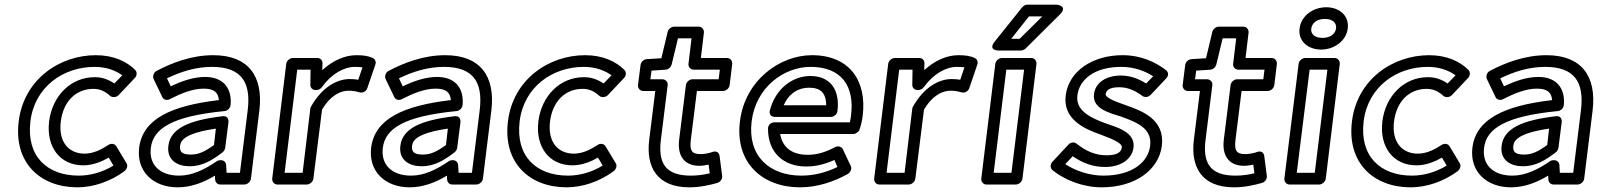

<svg xmlns="http://www.w3.org/2000/svg" viewBox="-20 -764 6841 821"><path d="M110 -245C128 -393 251 -478 384 -478C436 -478 475 -462 503 -442L469 -407C444 -424 417 -434 385 -434C283 -434 204 -355 190 -245C177 -136 236 -57 336 -57C377 -57 415 -73 445 -90L465 -56C418 -27 365 -13 317 -13C181 -13 92 -96 110 -245ZM60 -245C38 -68 152 37 311 37C378 37 451 13 512 -32C522 -40 528 -55 521 -66L477 -139C470 -150 455 -152 443 -144C413 -124 378 -107 342 -107C273 -107 229 -158 240 -245C251 -333 307 -384 379 -384C406 -384 428 -375 451 -354C459 -347 476 -346 487 -357L556 -430C566 -440 567 -456 558 -465C522 -501 466 -528 390 -528C235 -528 82 -425 60 -245Z M625 -132C635 -214 715 -267 940 -289C953 -290 965 -302 966 -315C972 -376 944 -435 857 -435C805 -435 755 -416 710 -395L694 -429C752 -457 816 -478 886 -478C1008 -478 1055 -417 1039 -291L1006 -25H949L947 -59C946 -71 936 -79 925 -79H922C916 -79 910 -77 906 -74C855 -39 802 -13 746 -13C662 -13 616 -61 625 -132ZM575 -132C563 -31 635 37 740 37C798 37 851 16 899 -13L900 5C901 15 909 25 922 25H1025C1036 25 1051 15 1053 0L1089 -291C1107 -439 1041 -528 892 -528C800 -528 716 -496 650 -461C636 -454 632 -437 637 -426L674 -349C679 -338 693 -333 706 -340C755 -365 804 -385 851 -385C900 -385 913 -365 916 -336C711 -312 590 -255 575 -132ZM700 -141C692 -79 739 -53 791 -53C844 -53 887 -78 932 -113C938 -118 942 -125 943 -132L957 -242C958 -252 954 -270 932 -267C786 -250 709 -214 700 -141ZM750 -141C753 -165 774 -195 903 -214L895 -144C858 -117 830 -103 797 -103C758 -103 747 -115 750 -141Z M1197 -25 1251 -466H1308L1307 -401C1307 -388 1317 -379 1329 -379H1333C1342 -379 1352 -385 1356 -391C1398 -449 1451 -478 1498 -478C1512 -478 1523 -477 1530 -476L1512 -423C1499 -425 1489 -426 1475 -426C1421 -426 1357 -391 1311 -310C1309 -307 1307 -303 1307 -300L1274 -25ZM1144 0C1143 11 1151 25 1166 25H1292C1303 25 1318 15 1320 0L1357 -295C1394 -358 1438 -376 1469 -376C1490 -376 1500 -374 1518 -369C1533 -365 1547 -375 1551 -388L1585 -488C1589 -498 1585 -511 1574 -516C1555 -525 1533 -528 1504 -528C1454 -528 1403 -505 1358 -464L1359 -494C1359 -506 1350 -516 1337 -516H1232C1221 -516 1206 -506 1204 -491Z M1617 -132C1627 -214 1707 -267 1932 -289C1945 -290 1957 -302 1958 -315C1964 -376 1936 -435 1849 -435C1797 -435 1747 -416 1702 -395L1686 -429C1744 -457 1808 -478 1878 -478C2000 -478 2047 -417 2031 -291L1998 -25H1941L1939 -59C1938 -71 1928 -79 1917 -79H1914C1908 -79 1902 -77 1898 -74C1847 -39 1794 -13 1738 -13C1654 -13 1608 -61 1617 -132ZM1567 -132C1555 -31 1627 37 1732 37C1790 37 1843 16 1891 -13L1892 5C1893 15 1901 25 1914 25H2017C2028 25 2043 15 2045 0L2081 -291C2099 -439 2033 -528 1884 -528C1792 -528 1708 -496 1642 -461C1628 -454 1624 -437 1629 -426L1666 -349C1671 -338 1685 -333 1698 -340C1747 -365 1796 -385 1843 -385C1892 -385 1905 -365 1908 -336C1703 -312 1582 -255 1567 -132ZM1692 -141C1684 -79 1731 -53 1783 -53C1836 -53 1879 -78 1924 -113C1930 -118 1934 -125 1935 -132L1949 -242C1950 -252 1946 -270 1924 -267C1778 -250 1701 -214 1692 -141ZM1742 -141C1745 -165 1766 -195 1895 -214L1887 -144C1850 -117 1822 -103 1789 -103C1750 -103 1739 -115 1742 -141Z M2202 -245C2220 -393 2343 -478 2476 -478C2528 -478 2567 -462 2595 -442L2561 -407C2536 -424 2509 -434 2477 -434C2375 -434 2296 -355 2282 -245C2269 -136 2328 -57 2428 -57C2469 -57 2507 -73 2537 -90L2557 -56C2510 -27 2457 -13 2409 -13C2273 -13 2184 -96 2202 -245ZM2152 -245C2130 -68 2244 37 2403 37C2470 37 2543 13 2604 -32C2614 -40 2620 -55 2613 -66L2569 -139C2562 -150 2547 -152 2535 -144C2505 -124 2470 -107 2434 -107C2365 -107 2321 -158 2332 -245C2343 -333 2399 -384 2471 -384C2498 -384 2520 -375 2543 -354C2551 -347 2568 -346 2579 -357L2648 -430C2658 -440 2659 -456 2650 -465C2614 -501 2558 -528 2482 -528C2327 -528 2174 -425 2152 -245Z M2806 -166 2835 -400C2837 -415 2824 -425 2813 -425H2761L2766 -462L2826 -466C2839 -467 2849 -477 2852 -488L2879 -600H2937L2924 -491C2922 -476 2935 -466 2946 -466H3058L3053 -425H2941C2926 -425 2914 -411 2913 -400L2884 -166C2876 -99 2905 -55 2971 -55C2984 -55 3000 -58 3010 -60L3015 -23C2990 -17 2963 -13 2934 -13C2823 -13 2794 -69 2806 -166ZM2756 -166C2742 -51 2788 37 2928 37C2974 37 3016 27 3048 18C3060 14 3070 1 3068 -12L3057 -97C3054 -118 3036 -118 3026 -114C3013 -109 2991 -105 2977 -105C2940 -105 2928 -117 2934 -166L2960 -375H3072C3083 -375 3098 -385 3100 -400L3111 -491C3112 -502 3104 -516 3089 -516H2977L2990 -625C2991 -636 2983 -650 2968 -650H2863C2852 -650 2838 -641 2835 -628L2808 -515L2745 -511C2733 -510 2721 -500 2719 -486L2708 -400C2707 -389 2715 -375 2730 -375H2782Z M3194 -245C3212 -391 3332 -478 3446 -478C3578 -478 3635 -396 3619 -270C3618 -260 3616 -249 3614 -241H3292C3282 -241 3264 -235 3264 -213C3264 -112 3330 -52 3428 -52C3470 -52 3511 -63 3548 -80L3561 -50C3514 -27 3461 -13 3407 -13C3269 -13 3176 -98 3194 -245ZM3144 -245C3122 -68 3240 37 3401 37C3475 37 3546 13 3605 -20C3616 -26 3624 -42 3618 -54L3584 -126C3579 -136 3564 -142 3551 -135C3512 -114 3475 -102 3434 -102C3367 -102 3326 -133 3316 -191H3629C3638 -191 3650 -198 3655 -209C3661 -225 3666 -246 3669 -270C3687 -418 3613 -528 3452 -528C3313 -528 3165 -419 3144 -245ZM3294 -264H3533C3548 -264 3560 -278 3561 -289C3572 -376 3534 -439 3445 -439C3369 -439 3296 -385 3272 -292C3269 -282 3272 -264 3294 -264ZM3331 -314C3354 -365 3394 -389 3439 -389C3491 -389 3512 -365 3513 -314Z M3771 -25 3825 -466H3882L3881 -401C3881 -388 3891 -379 3903 -379H3907C3916 -379 3926 -385 3930 -391C3972 -449 4025 -478 4072 -478C4086 -478 4097 -477 4104 -476L4086 -423C4073 -425 4063 -426 4049 -426C3995 -426 3931 -391 3885 -310C3883 -307 3881 -303 3881 -300L3848 -25ZM3718 0C3717 11 3725 25 3740 25H3866C3877 25 3892 15 3894 0L3931 -295C3968 -358 4012 -376 4043 -376C4064 -376 4074 -374 4092 -369C4107 -365 4121 -375 4125 -388L4159 -488C4163 -498 4159 -511 4148 -516C4129 -525 4107 -528 4078 -528C4028 -528 3977 -505 3932 -464L3933 -494C3933 -506 3924 -516 3911 -516H3806C3795 -516 3780 -506 3778 -491Z M4229 -25 4283 -466H4359L4305 -25ZM4176 0C4175 11 4183 25 4198 25H4324C4335 25 4350 15 4352 0L4412 -491C4413 -502 4405 -516 4390 -516H4264C4253 -516 4238 -506 4236 -491ZM4437 -694 4340 -598H4304L4380 -694ZM4512 -702C4549 -739 4499 -744 4499 -744H4373C4365 -744 4357 -740 4351 -733L4234 -587C4202 -547 4250 -548 4250 -548H4345C4351 -548 4360 -551 4365 -556Z M4535 -62 4567 -96C4609 -67 4652 -50 4706 -50C4771 -50 4821 -82 4827 -134C4835 -200 4754 -220 4707 -237C4637 -262 4579 -294 4587 -356C4595 -424 4660 -478 4774 -478C4831 -478 4876 -460 4911 -438L4881 -407C4849 -427 4814 -441 4772 -441C4712 -441 4664 -412 4658 -362C4650 -297 4727 -281 4775 -265C4848 -239 4907 -212 4898 -140C4890 -74 4826 -13 4697 -13C4639 -13 4578 -34 4535 -62ZM4480 -72C4469 -60 4471 -44 4481 -36C4533 6 4611 37 4691 37C4835 37 4935 -38 4948 -140C4962 -252 4866 -289 4797 -313C4733 -335 4706 -349 4708 -362C4710 -374 4718 -391 4766 -391C4802 -391 4834 -377 4866 -353C4875 -347 4890 -348 4900 -358L4966 -428C4981 -443 4974 -458 4966 -464C4923 -497 4861 -528 4780 -528C4652 -528 4550 -460 4537 -356C4524 -254 4618 -212 4685 -189C4747 -166 4779 -150 4777 -134C4775 -118 4764 -100 4712 -100C4664 -100 4625 -117 4583 -150C4574 -157 4559 -157 4549 -146Z M5135 -166 5164 -400C5166 -415 5153 -425 5142 -425H5090L5095 -462L5155 -466C5168 -467 5178 -477 5181 -488L5208 -600H5266L5253 -491C5251 -476 5264 -466 5275 -466H5387L5382 -425H5270C5255 -425 5243 -411 5242 -400L5213 -166C5205 -99 5234 -55 5300 -55C5313 -55 5329 -58 5339 -60L5344 -23C5319 -17 5292 -13 5263 -13C5152 -13 5123 -69 5135 -166ZM5085 -166C5071 -51 5117 37 5257 37C5303 37 5345 27 5377 18C5389 14 5399 1 5397 -12L5386 -97C5383 -118 5365 -118 5355 -114C5342 -109 5320 -105 5306 -105C5269 -105 5257 -117 5263 -166L5289 -375H5401C5412 -375 5427 -385 5429 -400L5440 -491C5441 -502 5433 -516 5418 -516H5306L5319 -625C5320 -636 5312 -650 5297 -650H5192C5181 -650 5167 -641 5164 -628L5137 -515L5074 -511C5062 -510 5050 -500 5048 -486L5037 -400C5036 -389 5044 -375 5059 -375H5111Z M5635 -602C5599 -602 5584 -621 5587 -642C5590 -664 5609 -683 5645 -683C5681 -683 5696 -664 5693 -642C5690 -621 5671 -602 5635 -602ZM5629 -552C5683 -552 5736 -587 5743 -642C5750 -698 5706 -733 5651 -733C5596 -733 5544 -698 5537 -642C5530 -587 5575 -552 5629 -552ZM5525 -25 5580 -466H5656L5602 -25ZM5472 0C5471 11 5479 25 5494 25H5621C5632 25 5647 15 5649 0L5709 -491C5710 -502 5702 -516 5687 -516H5561C5550 -516 5535 -506 5533 -491Z M5811 -245C5829 -393 5952 -478 6085 -478C6137 -478 6176 -462 6204 -442L6170 -407C6145 -424 6118 -434 6086 -434C5984 -434 5905 -355 5891 -245C5878 -136 5937 -57 6037 -57C6078 -57 6116 -73 6146 -90L6166 -56C6119 -27 6066 -13 6018 -13C5882 -13 5793 -96 5811 -245ZM5761 -245C5739 -68 5853 37 6012 37C6079 37 6152 13 6213 -32C6223 -40 6229 -55 6222 -66L6178 -139C6171 -150 6156 -152 6144 -144C6114 -124 6079 -107 6043 -107C5974 -107 5930 -158 5941 -245C5952 -333 6008 -384 6080 -384C6107 -384 6129 -375 6152 -354C6160 -347 6177 -346 6188 -357L6257 -430C6267 -440 6268 -456 6259 -465C6223 -501 6167 -528 6091 -528C5936 -528 5783 -425 5761 -245Z M6326 -132C6336 -214 6416 -267 6641 -289C6654 -290 6666 -302 6667 -315C6673 -376 6645 -435 6558 -435C6506 -435 6456 -416 6411 -395L6395 -429C6453 -457 6517 -478 6587 -478C6709 -478 6756 -417 6740 -291L6707 -25H6650L6648 -59C6647 -71 6637 -79 6626 -79H6623C6617 -79 6611 -77 6607 -74C6556 -39 6503 -13 6447 -13C6363 -13 6317 -61 6326 -132ZM6276 -132C6264 -31 6336 37 6441 37C6499 37 6552 16 6600 -13L6601 5C6602 15 6610 25 6623 25H6726C6737 25 6752 15 6754 0L6790 -291C6808 -439 6742 -528 6593 -528C6501 -528 6417 -496 6351 -461C6337 -454 6333 -437 6338 -426L6375 -349C6380 -338 6394 -333 6407 -340C6456 -365 6505 -385 6552 -385C6601 -385 6614 -365 6617 -336C6412 -312 6291 -255 6276 -132ZM6401 -141C6393 -79 6440 -53 6492 -53C6545 -53 6588 -78 6633 -113C6639 -118 6643 -125 6644 -132L6658 -242C6659 -252 6655 -270 6633 -267C6487 -250 6410 -214 6401 -141ZM6451 -141C6454 -165 6475 -195 6604 -214L6596 -144C6559 -117 6531 -103 6498 -103C6459 -103 6448 -115 6451 -141Z"/></svg>

Font: Falling Sky
Style: ExtOuObl
Weight: 400
Designer: Paul D. Hunt
Foundry: Adobe Systems Incorporated
Version: Version 1.02